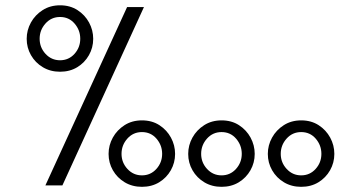

<svg xmlns="http://www.w3.org/2000/svg" viewBox="-20 -703 1368 728"><path d="M1198.6 -119.7Q1198.6 -86.6 1176.7 -62.4Q1154.7 -38.1 1122 -38.1Q1089.4 -38.1 1067 -62.4Q1044.5 -86.6 1044.5 -119.7Q1044.5 -152.7 1066.7 -177.5Q1088.8 -202.2 1122 -202.2Q1155.6 -202.2 1177.1 -177.3Q1198.6 -152.3 1198.6 -119.7ZM1247.7 -119.4Q1247.7 -152.3 1232 -181.2Q1216.3 -210.1 1188.1 -228.4Q1159.9 -246.6 1122 -246.6Q1084.6 -246.6 1056.1 -228.4Q1027.5 -210.1 1011.5 -181.2Q995.5 -152.3 995.5 -119.4Q995.5 -86 1011.8 -57.4Q1028.1 -28.9 1056.8 -11.7Q1085.5 5.4 1122 5.4Q1158.9 5.4 1187.1 -11.7Q1215.3 -28.9 1231.5 -57.4Q1247.7 -86 1247.7 -119.4ZM896.7 -119.7Q896.7 -86.6 874.8 -62.4Q852.8 -38.1 820.1 -38.1Q787.5 -38.1 765.1 -62.4Q742.7 -86.6 742.7 -119.7Q742.7 -152.7 764.8 -177.5Q786.9 -202.2 820.1 -202.2Q853.7 -202.2 875.2 -177.3Q896.7 -152.3 896.7 -119.7ZM945.8 -119.4Q945.8 -152.3 930.1 -181.2Q914.4 -210.1 886.2 -228.4Q858.1 -246.6 820.1 -246.6Q782.7 -246.6 754.2 -228.4Q725.6 -210.1 709.6 -181.2Q693.6 -152.3 693.6 -119.4Q693.6 -86 709.9 -57.4Q726.2 -28.9 754.9 -11.7Q783.6 5.4 820.1 5.4Q857 5.4 885.2 -11.7Q913.4 -28.9 929.6 -57.4Q945.8 -86 945.8 -119.4ZM594.8 -119.7Q594.8 -86.6 572.9 -62.4Q550.9 -38.1 518.2 -38.1Q485.6 -38.1 463.2 -62.4Q440.8 -86.6 440.8 -119.7Q440.8 -152.7 462.9 -177.5Q485 -202.2 518.2 -202.2Q551.8 -202.2 573.3 -177.3Q594.8 -152.3 594.8 -119.7ZM643.9 -119.4Q643.9 -152.3 628.2 -181.2Q612.5 -210.1 584.4 -228.4Q556.2 -246.6 518.2 -246.6Q480.8 -246.6 452.3 -228.4Q423.7 -210.1 407.7 -181.2Q391.7 -152.3 391.7 -119.4Q391.7 -86 408 -57.4Q424.3 -28.9 453 -11.7Q481.7 5.4 518.2 5.4Q555.1 5.4 583.3 -11.7Q611.5 -28.9 627.7 -57.4Q643.9 -86 643.9 -119.4ZM284.3 -556.1Q284.3 -523 262.4 -498.7Q240.4 -474.5 207.7 -474.5Q175.1 -474.5 152.7 -498.7Q130.3 -523 130.3 -556.1Q130.3 -589 152.4 -613.8Q174.5 -638.6 207.7 -638.6Q241.3 -638.6 262.8 -613.6Q284.3 -588.7 284.3 -556.1ZM333.4 -555.8Q333.4 -588.6 317.7 -617.6Q302 -646.5 273.8 -664.7Q245.6 -682.9 207.7 -682.9Q170.3 -682.9 141.8 -664.7Q113.2 -646.5 97.2 -617.6Q81.2 -588.6 81.2 -555.8Q81.2 -522.3 97.5 -493.8Q113.8 -465.2 142.5 -448.1Q171.2 -431 207.7 -431Q244.6 -431 272.8 -448.1Q301 -465.2 317.2 -493.8Q333.4 -522.3 333.4 -555.8ZM461.9 -676.2 152.1 0H216.6L525.8 -676.2Z"/></svg>

Font: Estedad-FD VF
Style: Regular
Weight: 100
Designer: Amin Abedi
Version: Version 7.3